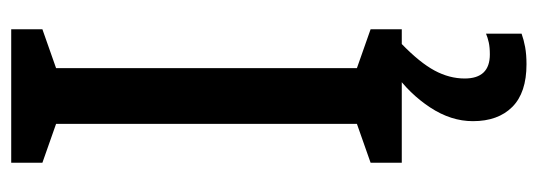

<svg xmlns="http://www.w3.org/2000/svg" viewBox="-336 -418 982 351"><g transform="rotate(-90 155.5 -243.0)"><path d="M277 0H33V-57L104 -82V-632L33 -657V-714H277V-657L206 -632V-82L277 -57ZM187 115Q187 161 231 161Q244 161 253 159Q262 157 269 154V219Q258 223 244.5 225.5Q231 228 213 228Q161 228 135 202Q109 176 109 130Q109 90 134 52Q159 14 197 -13L250 0Q216 33 201.5 60Q187 87 187 115Z"/></g></svg>

Font: Noto Sans Malayalam Condensed Medium
Style: Regular
Weight: 500
Width: 3
Designer: Jelle Bosma - Monotype Design Team
Foundry: Monotype Imaging Inc.
Version: Version 2.104; ttfautohint (v1.8.4.7-5d5b)